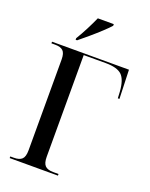

<svg xmlns="http://www.w3.org/2000/svg" viewBox="-169 -1019 867 1107"><g transform="rotate(20 264.5 -465.5)"><path d="M32 0V-10H54Q88 -10 103.5 -25Q119 -40 119 -79V-636Q119 -675 103.5 -689.5Q88 -704 56 -704H32V-714H504L510 -537H500L498 -576Q493 -649 464.5 -676.5Q436 -704 365 -704H230V-80Q230 -41 245.5 -25.5Q261 -10 295 -10H328V0ZM156 -781Q177 -815 198 -856Q219 -897 234 -931H332V-921Q317 -904 287.5 -876.5Q258 -849 224.5 -820.5Q191 -792 165 -771H156Z"/></g></svg>

Font: Noto Serif Display SemiCondensed Medium
Style: Regular
Weight: 500
Width: 4
Designer: Monotype Design Team
Foundry: Monotype Imaging Inc.
Version: Version 2.009